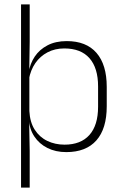

<svg xmlns="http://www.w3.org/2000/svg" viewBox="-20 -684 562 876"><path d="M282.5 10Q234 10 196.5 -8.8Q159 -27.5 136.5 -61.5Q114 -95.5 111.5 -141H98.5L114 -177.5Q116.5 -126.5 138.5 -92.2Q160.5 -58 196 -41Q231.5 -24 274.5 -24Q348.5 -24 388 -68.2Q427.5 -112.5 427.5 -197V-289.5Q427.5 -374 388.2 -418.5Q349 -463 273.5 -463Q230.5 -463 196.8 -445.2Q163 -427.5 141.2 -396Q119.5 -364.5 112 -322.5L99 -354H111Q117 -393.5 138.5 -425.8Q160 -458 196.8 -477.2Q233.5 -496.5 284.5 -496.5Q373.5 -496.5 420.2 -442.8Q467 -389 467 -287.5V-199Q467 -97 419.8 -43.5Q372.5 10 282.5 10ZM76 172V-664H115.5V-494L113.5 -361L114 -345.5V-139L113 -128L115.5 4.5V172Z"/></svg>

Font: Anek Latin Medium ExtraLight
Style: Regular
Weight: 250
Version: Version 1.003